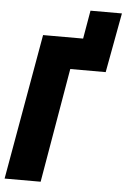

<svg xmlns="http://www.w3.org/2000/svg" viewBox="-96 -891 613 933"><g transform="rotate(5 211.0 -424.5)"><path d="M-37.6 0H138.2L233.9 -558.1H406.7L460.4 -849.1H307.1L283.2 -710.9H87.9Z"/></g></svg>

Font: Roboto Flex Super Cond Black
Style: Italic
Weight: 900
Width: 3
Italic angle: -10°
Designer: Berlow after Robertson
Foundry: Google
Version: Version 3.200;Glyphs 3.3 (3311)